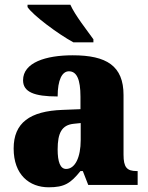

<svg xmlns="http://www.w3.org/2000/svg" viewBox="-20 -786 628 816"><path d="M292 -606H377V-619C350 -657 299 -721 279 -766H97V-756C120 -721 226 -642 292 -606ZM187 10C254 10 280 -7 322 -59H332L355 0H565V-59H561C519 -59 505 -75 505 -129V-382C505 -506 433 -551 289 -551C174 -551 78 -520 78 -445C78 -395 125 -376 225 -376C225 -447 244 -483 273 -483C306 -483 322 -449 322 -375V-322L246 -319C107 -314 38 -264 38 -155C38 -43 105 10 187 10ZM261 -68C236 -68 225 -98 225 -151C225 -220 242 -255 294 -260L323 -263V-191C323 -117 299 -68 261 -68Z"/></svg>

Font: Noto Serif Bengali SemiCondensed Black
Style: Regular
Weight: 900
Width: 4
Designer: Juan Bruce, Universal Thirst, Indian Type Foundry and the Monotype Design Team.
Foundry: Monotype Imaging Inc.
Version: Version 2.003